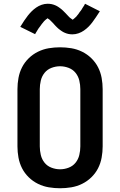

<svg xmlns="http://www.w3.org/2000/svg" viewBox="-20 -995 640 1023"><path d="M300 8Q270 8 240 3Q210 -2 182.5 -15.5Q155 -29 133 -50.5Q111 -72 97.5 -98.5Q84 -125 78.5 -155Q73 -185 73 -215V-520Q73 -550 78.5 -580Q84 -610 97.5 -636.5Q111 -663 133 -684.5Q155 -706 182.5 -719.5Q210 -733 240 -738Q270 -743 300 -743Q330 -743 360 -738Q390 -733 417.5 -719.5Q445 -706 467 -684.5Q489 -663 502.5 -636.5Q516 -610 521.5 -580Q527 -550 527 -520V-215Q527 -185 521.5 -155Q516 -125 502.5 -98.5Q489 -72 467 -50.5Q445 -29 417.5 -15.5Q390 -2 360 3Q330 8 300 8ZM300 -93Q323 -93 345.5 -101.5Q368 -110 382.5 -128Q397 -146 402.5 -169Q408 -192 408 -215V-520Q408 -543 402.5 -566Q397 -589 382.5 -607Q368 -625 345.5 -633.5Q323 -642 300 -642Q277 -642 254.5 -633.5Q232 -625 217.5 -607Q203 -589 197.5 -566Q192 -543 192 -520V-215Q192 -192 197.5 -169Q203 -146 217.5 -128Q232 -110 254.5 -101.5Q277 -93 300 -93ZM366 -812Q361 -812 355.5 -812.5Q350 -813 345 -814Q340 -815 335.5 -816.5Q331 -818 326 -820Q321 -822 316.5 -824.5Q312 -827 308.5 -829.5Q305 -832 300 -835.5Q295 -839 291 -842.5Q287 -846 283.5 -849.5Q280 -853 276.5 -856.5Q273 -860 270 -863.5Q267 -867 263 -871.5Q259 -876 255 -879.5Q251 -883 248 -886.5Q245 -890 240 -893Q235 -896 234 -898Q233 -897 230 -895Q227 -893 224.5 -891Q222 -889 219 -886Q216 -883 214.5 -881.5Q213 -880 211.5 -878Q210 -876 208.5 -874Q207 -872 205 -870Q203 -868 201.5 -865.5Q200 -863 198 -860.5Q196 -858 194 -855Q192 -852 189.5 -849Q187 -846 185 -843Q183 -840 181 -836.5Q179 -833 176.5 -829Q174 -825 171.5 -821Q169 -817 167 -813L88 -852Q99 -870 109 -885Q119 -900 128.5 -912Q138 -924 148.5 -934.5Q159 -945 172.5 -954.5Q186 -964 202 -969.5Q218 -975 234 -975Q239 -975 244.5 -974.5Q250 -974 255 -973Q260 -972 264.5 -970.5Q269 -969 274 -967Q279 -965 283.5 -962.5Q288 -960 291.5 -957.5Q295 -955 300 -951.5Q305 -948 309 -944.5Q313 -941 316.5 -937.5Q320 -934 323.5 -930.5Q327 -927 330 -924Q333 -921 337 -916.5Q341 -912 345 -908Q349 -904 352 -901Q355 -898 359.5 -895.5Q364 -893 366 -890Q367 -890 370 -892Q373 -894 375.5 -896.5Q378 -899 381 -901.5Q384 -904 385.5 -905.5Q387 -907 388.5 -909Q390 -911 391.5 -913Q393 -915 395 -917Q397 -919 398.5 -921.5Q400 -924 402 -927Q404 -930 406 -932.5Q408 -935 410.5 -938Q413 -941 415 -944.5Q417 -948 419 -951.5Q421 -955 423.5 -958.5Q426 -962 428.5 -966Q431 -970 433 -975L512 -935Q501 -918 491 -903Q481 -888 471.5 -875.5Q462 -863 451.5 -852.5Q441 -842 427.5 -832.5Q414 -823 398 -817.5Q382 -812 366 -812Z"/></svg>

Font: Iosevka Fixed Extended
Style: Bold
Weight: 700
Width: 7
Monospace: yes
Designer: Belleve Invis
Foundry: Belleve Invis
Version: Version 24.1.1; ttfautohint (v1.8.4)